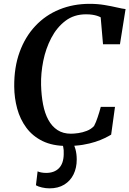

<svg xmlns="http://www.w3.org/2000/svg" viewBox="-20 -772 691 1026"><path d="M337.5 8Q261 8 207.5 -18.2Q154 -44.5 120.8 -89.5Q87.5 -134.5 72 -191.2Q56.5 -248 56 -309Q55 -412 84.8 -493.8Q114.5 -575.5 168.8 -633.2Q223 -691 297 -721.2Q371 -751.5 458.5 -751.5Q501.5 -751.5 538.8 -745.2Q576 -739 604.8 -732.2Q633.5 -725.5 651 -723.5L621 -535.5H530.5L518 -679.5Q509.5 -684 498.8 -687.5Q488 -691 473.8 -693.2Q459.5 -695.5 439.5 -695.5Q375.5 -695.5 329.5 -660.5Q283.5 -625.5 254 -569Q224.5 -512.5 211.2 -446.5Q198 -380.5 199.5 -318Q201 -261.5 210.2 -213.8Q219.5 -166 238.5 -131.2Q257.5 -96.5 287.2 -77Q317 -57.5 359 -57.5Q376 -57.5 398.8 -60.8Q421.5 -64 444 -72.8Q466.5 -81.5 482.5 -98.5Q488 -108.5 492.8 -120.5Q497.5 -132.5 502 -145.8Q506.5 -159 510.8 -173.2Q515 -187.5 518.5 -201H594.5L574 -52.5Q560 -44 539 -33.8Q518 -23.5 489 -14Q460 -4.5 422.5 1.8Q385 8 337.5 8ZM340 -15 367.5 -13Q376.5 0.5 383.2 25.5Q390 50.5 390 80.5Q390 125 373 159.8Q356 194.5 323.5 214.5Q291 234.5 244.5 234.5Q225 234.5 204.2 229.8Q183.5 225 172 218L181 143.5Q187 147 200 149.5Q213 152 226.5 152Q270 152 294.8 127Q319.5 102 320.5 52.5Q321.5 28 317.8 13Q314 -2 311 -13Z"/></svg>

Font: Merriweather SemiBold
Style: Italic
Weight: 600
Italic angle: -7.8°
Version: Version 2.101